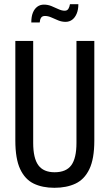

<svg xmlns="http://www.w3.org/2000/svg" viewBox="-20 -882 522 914"><path d="M239 12Q182 12 140.5 -8Q99 -28 76 -77Q53 -126 53 -213V-687H138V-202Q138 -129 162.5 -95.5Q187 -62 240 -62Q295 -62 319.5 -95.5Q344 -129 344 -202V-687H429V-213Q429 -126 405.5 -77Q382 -28 339.5 -8Q297 12 239 12ZM129 -775Q129 -803 136.5 -821.5Q144 -840 157.5 -850Q171 -860 189 -860Q208 -860 225 -853Q242 -846 258 -838.5Q274 -831 288 -831Q300 -831 305.5 -840Q311 -849 313 -862H353Q353 -836 345 -817Q337 -798 323.5 -788Q310 -778 292 -778Q274 -778 257 -785Q240 -792 224.5 -799Q209 -806 194 -806Q181 -806 175.5 -797.5Q170 -789 169 -775Z"/></svg>

Font: Archivo ExtraCondensed
Style: Regular
Weight: 400
Width: 2
Designer: Hector Gatti
Foundry: Omnibus-Type
Version: Version 2.001